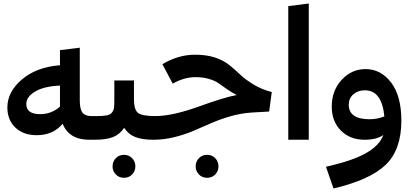

<svg xmlns="http://www.w3.org/2000/svg" viewBox="-20 -797 2359 1095"><path d="M531 -135 540 -61 520 0H488Q375 0 337 -91Q283 -26 189 -26Q113 -26 67.5 -69.5Q22 -113 22 -184Q22 -273 104.5 -343.5Q187 -414 322 -425V-511L435 -525V-224Q435 -174 450.5 -154.5Q466 -135 501 -135ZM130 -204Q130 -146 209 -146Q274 -146 322 -189V-309Q231 -305 180.5 -275Q130 -245 130 -204Z M866 -135 875 -62 855 0Q792 0 752.5 -15Q713 -30 688 -68Q663 -30 624 -15Q585 0 520 0L500 -62L532 -135Q569 -135 589.5 -139Q610 -143 619.5 -156.5Q629 -170 630.5 -184Q632 -198 632 -230V-338H744V-231Q744 -173 766 -154Q788 -135 866 -135ZM752 152Q752 179 733.5 198Q715 217 687 217Q659 217 640.5 198Q622 179 622 152Q622 124 640.5 105Q659 86 687 86Q715 86 733.5 105Q752 124 752 152Z M1092 -485Q1159 -485 1207.5 -468.5Q1256 -452 1288.5 -425.5Q1321 -399 1350.5 -371Q1380 -343 1426 -315Q1472 -287 1530 -272L1515 -161L1413 -155Q1353 -151 1293 -133.5Q1233 -116 1183 -94Q1133 -72 1082.5 -50.5Q1032 -29 973 -14.5Q914 0 855 0L835 -62L866 -135Q963 -135 1114 -189.5Q1265 -244 1330 -255Q1302 -269 1271.5 -290.5Q1241 -312 1223 -324.5Q1205 -337 1171.5 -347Q1138 -357 1093 -357Q1031 -357 965 -320L906 -431Q997 -485 1092 -485ZM1226 152Q1226 179 1207.5 198Q1189 217 1161 217Q1133 217 1114.5 198Q1096 179 1096 152Q1096 124 1114.5 105Q1133 86 1161 86Q1189 86 1207.5 105Q1226 124 1226 152Z M1741 0H1624V-762L1741 -777Z M2065 -403Q2152 -403 2210.5 -326.5Q2269 -250 2269 -109Q2269 57 2179.5 143Q2090 229 1882 278L1839 154Q1991 120 2068 76Q2145 32 2166 -27Q2128 0 2059 0Q1976 0 1924 -52.5Q1872 -105 1872 -189Q1872 -280 1928.5 -341.5Q1985 -403 2065 -403ZM1969 -200Q1969 -117 2088 -117Q2131 -117 2172 -133Q2158 -282 2061 -282Q2021 -282 1995 -259Q1969 -236 1969 -200Z"/></svg>

Font: FiraGO SemiBold
Style: Regular
Weight: 600
Designer: bBox Type
Foundry: bBox Type GmbH
Version: Version 1.001;PS 001.001;hotconv 1.0.88;makeotf.lib2.5.64775